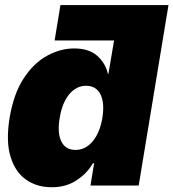

<svg xmlns="http://www.w3.org/2000/svg" viewBox="-20 -748 699 774"><path d="M187.5 6.8Q128.9 6.8 85.2 -23.7Q41.5 -54.2 22.5 -116.2Q3.4 -178.2 18.6 -272.5Q35.2 -371.6 76.2 -433.3Q117.2 -495.1 170.9 -523.9Q224.6 -552.7 278.3 -552.7Q339.4 -552.7 372.6 -522.5Q405.8 -492.2 415 -450.2H417L439.9 -585H200.2L223.6 -727.5H659.2L539.1 0H344.7L359.4 -89.8H354.5Q330.6 -48.3 287.6 -20.5Q244.6 7.3 187.5 6.8ZM284.2 -143.6Q324.7 -143.6 353.8 -178.5Q382.8 -213.4 392.6 -272.5Q402.3 -333.5 385 -367.7Q367.7 -401.9 327.1 -402.3Q287.1 -401.9 258.8 -367.7Q230.5 -333.5 220.7 -272.5Q210.4 -211.9 227.3 -177.7Q244.1 -143.6 284.2 -143.6Z"/></svg>

Font: Inter Tight Black
Style: Italic
Weight: 900
Italic angle: -9.39999°
Designer: Rasmus Andersson
Foundry: rsms
Version: Version 3.004; ttfautohint (v1.8.4.7-5d5b)